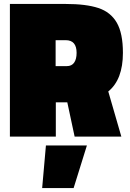

<svg xmlns="http://www.w3.org/2000/svg" viewBox="-20 -690 657 970"><path d="M30 -670H312Q415 -670 477 -649.5Q539 -629 570 -575.5Q601 -522 601 -423Q601 -288 527 -228L593 0H357L320 -173H262V0H30ZM318 -356Q342 -356 354.5 -373.5Q367 -391 367 -423Q367 -487 312 -487H261V-356ZM212 45H419L352 260H193Z"/></svg>

Font: Cairo Black
Style: Regular
Weight: 900
Designer: Mohamed Gaber, Accademia di Belle Arti di Urbino and others
Foundry: Kief Type Foundry, Accademia di Belle Arti di Urbino and others
Version: Version 3.011